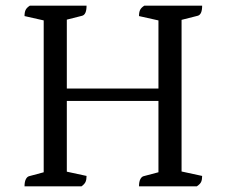

<svg xmlns="http://www.w3.org/2000/svg" viewBox="-20 -661 801 681"><path d="M67 0Q67 -16 71.5 -25Q76 -34 83 -36L150 -54L135 -38V-602L151 -585L67 -604Q67 -618 71 -626Q75 -634 86 -641H287Q287 -625 283 -616Q279 -607 271 -605L200 -587L217 -604V-338L210 -347H549L542 -338V-602L558 -585L473 -604Q473 -618 477 -626Q481 -634 492 -641H697Q697 -625 693 -616Q689 -607 681 -605L610 -587L624 -604V-39L609 -56L697 -37Q697 -24 693.5 -16Q690 -8 678 0H473Q473 -16 477.5 -25Q482 -34 489 -36L557 -54L542 -38V-312L549 -303H210L217 -312V-39L199 -56L287 -37Q287 -24 283.5 -16Q280 -8 269 0Z"/></svg>

Font: Pitagon Serif
Style: Regular
Weight: 400
Designer: Travis Tran
Foundry: Pitagon
Version: Version 1.000;gftools[0.9.26]